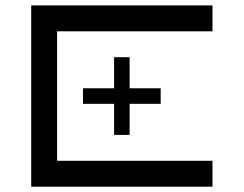

<svg xmlns="http://www.w3.org/2000/svg" viewBox="-20 -704 919 724"><path d="M781.2 -683.6V-585.9H195.3V-97.7H781.2V0H97.7V-683.6ZM468.8 -312.5V-195.3H410.2V-312.5H293V-371.1H410.2V-488.3H468.8V-371.1H585.9V-312.5Z"/></svg>

Font: BabelStone Pigpen
Style: Regular
Weight: 400
Designer: Andrew West
Foundry: BabelStone
Version: Version 1.02 November 6, 2013